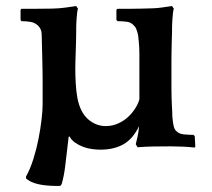

<svg xmlns="http://www.w3.org/2000/svg" viewBox="-20 -484 701 635"><path d="M179 131H170Q132 131 106 125Q80 119 66 106V100Q80 75 90.5 41.5Q101 8 107.5 -25.5Q114 -59 117.5 -89Q121 -119 121 -139V-217Q121 -236 120.5 -259.5Q120 -283 119.5 -304.5Q119 -326 118.5 -342.5Q118 -359 118 -366Q118 -378 115 -385.5Q112 -393 107 -398Q96 -409 81.5 -411.5Q67 -414 51 -414L48 -418V-452L51 -455H102Q125 -455 151 -455.5Q177 -456 197 -459L232 -464L238 -455Q236 -451 235 -440.5Q234 -430 233 -418Q232 -406 232 -395Q232 -384 232 -378Q232 -364 231.5 -347.5Q231 -331 230.5 -314.5Q230 -298 229.5 -283Q229 -268 229 -257Q229 -235 230.5 -208Q232 -181 236 -160Q245 -113 271 -90Q297 -67 330 -67Q352 -67 371.5 -76Q391 -85 405 -98.5Q419 -112 428.5 -127.5Q438 -143 441 -156V-266Q441 -287 441 -301.5Q441 -316 440.5 -326.5Q440 -337 439 -346Q438 -355 437 -366Q435 -377 431.5 -386Q428 -395 425 -397Q415 -410 400 -412Q385 -414 369 -414L365 -418V-452L369 -455H387Q399 -455 415.5 -455Q432 -455 449.5 -455.5Q467 -456 484 -456.5Q501 -457 514 -459L549 -464L555 -455Q553 -451 552 -440.5Q551 -430 550 -418Q549 -406 549 -395Q549 -384 549 -378Q549 -370 548.5 -363Q548 -356 548 -346Q548 -336 547.5 -322.5Q547 -309 547 -287V-195Q547 -173 547.5 -159Q548 -145 548.5 -135Q549 -125 549.5 -116.5Q550 -108 550 -98Q552 -75 555 -64.5Q558 -54 565 -49Q573 -41 588.5 -39.5Q604 -38 620 -38L624 -34L626 0L624 4Q606 2 585 1Q564 0 544 0Q515 0 487.5 0.5Q460 1 435 3L429 -7Q432 -20 435 -32.5Q438 -45 440 -67Q420 -25 388.5 -7Q357 11 312 11Q300 11 284.5 9Q269 7 254.5 1.5Q240 -4 228 -12.5Q216 -21 210 -33L207 -31Q200 28 196 62.5Q192 97 184 125Z"/></svg>

Font: QuattrocentoBold
Style: Bold
Weight: 700
Designer: Pablo Impallari
Foundry: Pablo Impallari, Igino Marini, Branda Gallo
Version: Version 2.000